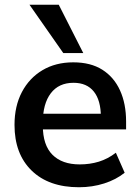

<svg xmlns="http://www.w3.org/2000/svg" viewBox="-20 -777 588 807"><path d="M312 10Q185 10 113 -60Q41 -130 41 -252Q41 -331 72 -390Q103 -449 158.5 -482Q214 -515 288 -515Q361 -515 410 -484Q459 -453 484.5 -397Q510 -341 510 -266V-233H142V-299H421L404 -285Q404 -355 374.5 -392Q345 -429 289 -429Q227 -429 193.5 -385Q160 -341 160 -262V-249Q160 -167 200.5 -126.5Q241 -86 315 -86Q358 -86 395.5 -97.5Q433 -109 467 -135L504 -51Q468 -22 418 -6Q368 10 312 10ZM246 -554 104 -757H227L330 -554Z"/></svg>

Font: Mulish ExtraLight
Style: Regular
Weight: 200
Designer: Vernon Adams
Foundry: Vernon Adams
Version: Version 3.603